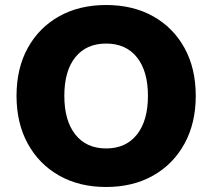

<svg xmlns="http://www.w3.org/2000/svg" viewBox="-20 -736 847 767"><path d="M404 11Q297 11 216.5 -34.5Q136 -80 91 -162Q46 -244 46 -353Q46 -463 91 -544.5Q136 -626 216.5 -671Q297 -716 404 -716Q511 -716 591.5 -671Q672 -626 717 -544.5Q762 -463 762 -353Q762 -244 717 -162Q672 -80 591.5 -34.5Q511 11 404 11ZM404 -143Q483 -143 527 -198.5Q571 -254 571 -353Q571 -452 527 -507Q483 -562 404 -562Q325 -562 281 -507.5Q237 -453 237 -353Q237 -254 281 -198.5Q325 -143 404 -143Z"/></svg>

Font: Chiron GoRound TC H
Style: Regular
Weight: 900
Designer: Ryoko NISHIZUKA 西塚涼子 (kana, bopomofo & ideographs); Paul D. Hunt (Latin, Greek & Cyrillic); Sandoll Communications 산돌커뮤니
Foundry: Adobe
Version: Version 1.000;hotconv 1.1.1;makeotfexe 2.6.0